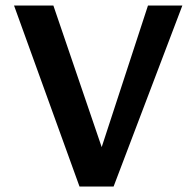

<svg xmlns="http://www.w3.org/2000/svg" viewBox="-20 -678 714 698"><path d="M269 0 31 -658H174L389 -28H312L518 -658H643L393 0Z"/></svg>

Font: Ysabeau
Style: Bold
Weight: 700
Designer: Christian Thalmann (Catharsis Fonts)
Version: Version 2.000;gftools[0.9.27.dev2+g8671c4b]